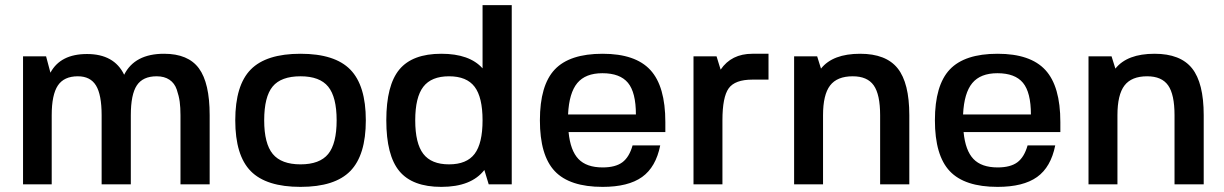

<svg xmlns="http://www.w3.org/2000/svg" viewBox="-20 -720 4782 750"><path d="M182 -270V0H70V-500H160L177 -436Q216 -509 320 -509Q426 -509 465 -428Q506 -510 621 -510Q715 -510 757 -453Q799 -396 799 -270V0H685V-270Q685 -300 682 -322.5Q679 -345 670.5 -370Q662 -395 642 -408.5Q622 -422 592 -422Q538 -422 514.5 -386.5Q491 -351 491 -270V0H377V-270Q377 -350 355 -386Q333 -422 284 -422Q230 -422 206 -386Q182 -350 182 -270Z M959.5 -448.5Q1020 -510 1154 -510Q1288 -510 1348.5 -448Q1409 -386 1409 -250Q1409 -114 1348.5 -52Q1288 10 1154 10Q1020 10 959.5 -51.5Q899 -113 899 -250Q899 -387 959.5 -448.5ZM1012 -250Q1012 -159 1045.5 -118.5Q1079 -78 1154 -78Q1229 -78 1262 -118.5Q1295 -159 1295 -250Q1295 -341 1262 -381.5Q1229 -422 1154 -422Q1078 -422 1045 -382Q1012 -342 1012 -250Z M1872 -56Q1821 10 1704 10Q1591 10 1540 -51.5Q1489 -113 1489 -250Q1489 -387 1540 -448.5Q1591 -510 1704 -510Q1814 -510 1865 -453V-700H1979V0H1889ZM1633.5 -119Q1665 -78 1734 -78Q1803 -78 1834 -119Q1865 -160 1865 -250Q1865 -340 1834 -381Q1803 -422 1734 -422Q1665 -422 1633.5 -381Q1602 -340 1602 -250Q1602 -160 1633.5 -119Z M2579 -204H2201Q2208 -132 2239.5 -99Q2271 -66 2334 -66Q2384 -66 2411 -86Q2438 -106 2451 -152H2559Q2542 -67 2488 -28.5Q2434 10 2334 10Q2205 10 2147 -51.5Q2089 -113 2089 -250Q2089 -387 2147 -448.5Q2205 -510 2334 -510Q2462 -510 2520.5 -446.5Q2579 -383 2579 -243ZM2333 -434Q2267 -434 2235 -395.5Q2203 -357 2199 -273H2464Q2464 -359 2433 -396.5Q2402 -434 2333 -434Z M2802 -250V0H2689V-500H2779L2795 -448Q2837 -510 2919 -510H2982V-409H2919Q2851 -409 2826.5 -375Q2802 -341 2802 -250Z M3187 -452Q3233 -510 3340 -510Q3441 -510 3486.5 -453Q3532 -396 3532 -270V0H3418V-270Q3418 -351 3393 -386.5Q3368 -422 3311 -422Q3250 -422 3222.5 -386Q3195 -350 3195 -270V0H3082V-500H3172Z M4122 -204H3744Q3751 -132 3782.5 -99Q3814 -66 3877 -66Q3927 -66 3954 -86Q3981 -106 3994 -152H4102Q4085 -67 4031 -28.5Q3977 10 3877 10Q3748 10 3690 -51.5Q3632 -113 3632 -250Q3632 -387 3690 -448.5Q3748 -510 3877 -510Q4005 -510 4063.5 -446.5Q4122 -383 4122 -243ZM3876 -434Q3810 -434 3778 -395.5Q3746 -357 3742 -273H4007Q4007 -359 3976 -396.5Q3945 -434 3876 -434Z M4337 -452Q4383 -510 4490 -510Q4591 -510 4636.5 -453Q4682 -396 4682 -270V0H4568V-270Q4568 -351 4543 -386.5Q4518 -422 4461 -422Q4400 -422 4372.5 -386Q4345 -350 4345 -270V0H4232V-500H4322Z"/></svg>

Font: Fivo Sans Med
Style: Regular
Weight: 450
Designer: Alexander Slobzheninov
Foundry: Alexander Slobzheninov
Version: 1.0